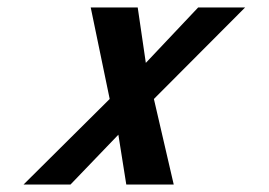

<svg xmlns="http://www.w3.org/2000/svg" viewBox="-20 -496 722 516"><path d="M350.1 -476H223.8L274.8 -230L43.2 0H169.4L298.1 -134L319.4 0H446.9L393.6 -230L638.8 -476H512.6L371.9 -327Z"/></svg>

Font: Din Kursivschrift
Style: Extended Italic
Weight: 400
Version: Version 1.089